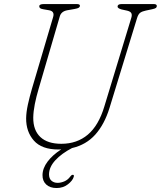

<svg xmlns="http://www.w3.org/2000/svg" viewBox="-20 -720 791 944"><path d="M493 -196.5 625 -630.5Q630 -645.5 626 -654.5Q622 -663.5 605.5 -667.5L578 -673.5Q558 -679 558 -687.5Q558 -700 578 -700H736Q751 -700 751 -690.5Q751 -685 746.8 -681.2Q742.5 -677.5 727.5 -674.5L697 -668Q680 -664.5 670 -657.8Q660 -651 654 -631.5L518.5 -189.5Q493.5 -108.5 448.5 -58.2Q403.5 -8 334 8Q283 34.5 252.2 67.8Q221.5 101 221 137Q221 158 233 168.5Q245 179 263.5 179Q279 179 296.2 171.8Q313.5 164.5 325.5 148Q331.5 139.5 337.5 139.5Q345.5 139 342.5 149.5Q337 168.5 313.5 186.5Q290 204.5 258.5 204.5Q225.5 204.5 207 187Q188.5 169.5 189 140.5Q189.5 107 214 74.5Q238.5 42 281 14.5Q274.5 15 267.5 15Q185 15 146.5 -28.8Q108 -72.5 108.5 -138.5Q109 -169 117.2 -206.5Q125.5 -244 137 -283.5L241 -635.5Q250 -664.5 221.5 -669.5L193 -674.5Q181 -676.5 177 -680Q173 -683.5 173 -689.5Q173.5 -700 195.5 -700H358Q373 -700 373 -691.5Q373 -686 367.5 -682.2Q362 -678.5 347.5 -676L310.5 -669.5Q281 -664 274 -639.5L170 -283.5Q158.5 -245 151.2 -208.5Q144 -172 143.5 -142Q143 -79.5 178.5 -46.2Q214 -13 281.5 -13Q358.5 -13 411.8 -58Q465 -103 493 -196.5Z"/></svg>

Font: Fraunces 72pt S100 Thin
Style: Italic
Weight: 100
Italic angle: -16°
Version: Version 1.000; ttfautohint (v1.8.3)